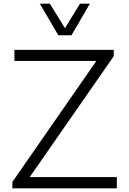

<svg xmlns="http://www.w3.org/2000/svg" viewBox="-20 -1020 701 1040"><path d="M295.9 -829.1 195.8 -1000H250L332 -867.2L413.1 -1000H466.8L367.2 -829.1ZM612.8 -61V0H46.9V-34.2L502 -689.9H58.1V-750H596.2V-715.8L141.1 -61Z"/></svg>

Font: Oakes Grotesk
Style: Light
Weight: 300
Designer: Samuel Oakes
Foundry: Samuel Oakes
Version: Version 1.0 | wf-rip DC20170320